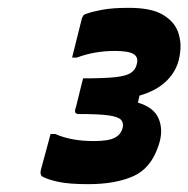

<svg xmlns="http://www.w3.org/2000/svg" viewBox="-20 -815 481 490"><path d="M438 -670Q432 -636 406.5 -610Q381 -584 336 -571L332 -553Q373 -541 385 -512Q397 -483 386 -448L384 -442Q365 -385 319.5 -365Q274 -345 205 -345Q156 -345 128.5 -351Q101 -357 87 -365Q82 -370 84 -380Q85 -384 88.5 -397Q92 -410 96.5 -426.5Q101 -443 104.5 -456Q108 -469 109 -473H121Q162 -455 219 -455Q257 -455 273 -463.5Q289 -472 293 -489Q296 -501 289 -509Q282 -517 257.5 -520.5Q233 -524 181 -524Q169 -524 172 -536Q174 -541 178 -558.5Q182 -576 186.5 -593Q191 -610 192 -615Q245 -615 273.5 -618Q302 -621 314 -629Q326 -637 329 -651Q334 -669 321 -677Q308 -685 273 -685Q221 -685 176 -668H164Q165 -672 168.5 -686Q172 -700 176.5 -718Q181 -736 184.5 -750Q188 -764 189 -768Q190 -771 192 -774.5Q194 -778 201 -780Q214 -785 240.5 -790Q267 -795 309 -795Q366 -795 395.5 -777.5Q425 -760 434.5 -733Q444 -706 439 -676Z"/></svg>

Font: Recursive Sn Lnr St XBd
Style: Italic
Weight: 800
Italic angle: -15°
Version: Version 1.079;hotconv 1.0.112;makeotfexe 2.5.65598; ttfautoh